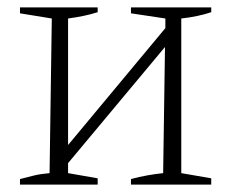

<svg xmlns="http://www.w3.org/2000/svg" viewBox="-20 -499 626 519"><path d="M34 0V-15Q53 -20 71.5 -24.5Q90 -29 114 -31L120 -449L34 -463V-479H244V-466Q225 -460 205.5 -456Q186 -452 164 -449V-107L427 -423V-449L334 -463V-479H551V-466Q515 -454 470 -449V-31L551 -17V0H334V-15Q356 -21 378.5 -25Q401 -29 421 -31L426 -372L164 -58V-31L244 -17V0Z"/></svg>

Font: Piazzolla ExtraLight
Style: Regular
Weight: 200
Designer: Juan Pablo del Peral
Foundry: Huerta Tipografica
Version: Version 1.330